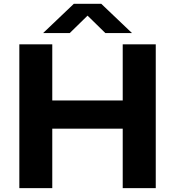

<svg xmlns="http://www.w3.org/2000/svg" viewBox="-20 -968 900 988"><path d="M79.5 0V-740H249V-451H611.5V-740H781.5V0H611.5V-306H249V0ZM202 -798 360 -948.5H501L659 -798H522L430.5 -887.5L339 -798Z"/></svg>

Font: Encode Sans Expanded
Style: Bold
Weight: 700
Width: 7
Designer: Multiple Designers
Foundry: Impallari Type
Version: Version 3.000; ttfautohint (v1.8.3) -l 8 -r 50 -G 200 -x 14 